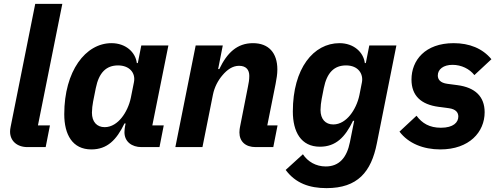

<svg xmlns="http://www.w3.org/2000/svg" viewBox="-20 -760 2579 992"><path d="M216 0 238 -112H176L302 -740H162L35 -105C33 -95 32 -88 32 -80C32 -32 68 0 122 0Z M804 0 826 -112H767L850 -525H710L692 -434H687C680 -491 629 -537 556 -537C422 -537 312 -393 312 -170C312 -65 354 12 452 12C534 12 582 -37 623 -122H629L626 -107C625 -102 623 -88 623 -77C623 -28 661 0 711 0ZM521 -103C480 -103 455 -131 455 -178C455 -194 458 -221 461 -235L475 -305C491 -384 528 -422 590 -422C648 -422 682 -384 672 -335L656 -255C648 -216 630 -178 608 -151C587 -125 557 -103 521 -103Z M1026 0 1080 -270C1088 -310 1106 -344 1130 -372C1153 -399 1181 -420 1215 -420C1253 -420 1268 -398 1268 -368C1268 -348 1265 -331 1261 -312L1220 -104C1219 -99 1217 -88 1217 -76C1217 -29 1248 0 1301 0H1392L1414 -112H1361L1404 -327C1409 -354 1413 -376 1413 -401C1413 -487 1368 -537 1287 -537C1205 -537 1153 -487 1113 -403H1107L1131 -525H991L886 0Z M1633 -2C1715 -2 1763 -51 1804 -136H1810L1788 -26C1772 55 1732 100 1663 100C1612 100 1570 75 1545 37L1456 118C1507 187 1579 212 1667 212C1828 212 1898 128 1927 -19L2028 -525H1888L1870 -434H1865C1858 -491 1807 -537 1734 -537C1600 -537 1493 -407 1493 -184C1493 -79 1535 -2 1633 -2ZM1702 -117C1661 -117 1636 -145 1636 -192C1636 -208 1639 -235 1642 -249L1653 -305C1669 -384 1706 -422 1768 -422C1832 -422 1858 -377 1850 -335L1837 -269C1829 -230 1811 -192 1789 -165C1768 -139 1738 -117 1702 -117Z M2255 12C2405 12 2484 -78 2484 -180C2484 -262 2434 -308 2344 -320L2291 -327C2254 -332 2242 -350 2242 -370C2242 -402 2271 -425 2318 -425C2364 -425 2406 -404 2431 -372L2519 -454C2473 -510 2405 -537 2324 -537C2176 -537 2106 -448 2106 -349C2106 -265 2156 -220 2246 -208L2299 -201C2336 -196 2348 -178 2348 -158C2348 -128 2323 -100 2258 -100C2199 -100 2161 -123 2132 -162L2044 -80C2090 -19 2167 12 2255 12Z"/></svg>

Font: LVC Sans
Style: Bold Italic
Weight: 700
Italic angle: -11.31°
Designer: Mike Abbink, Paul van der Laan, Pieter van Rosmalen
Foundry: Bold Monday
Version: Version 3.0